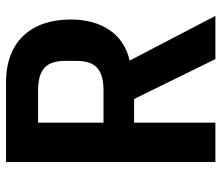

<svg xmlns="http://www.w3.org/2000/svg" viewBox="-69 -669 738 640"><g transform="rotate(-90 300.0 -349.0)"><path d="M211 -271H290L423 0H567L418 -286C506 -305 555 -379 555 -482C555 -615 481 -698 345 -698H80V0H211ZM211 -373V-591H318C389 -591 417 -564 417 -501V-463C417 -400 389 -373 318 -373Z"/></g></svg>

Font: IBM Mono SemiBold
Style: Regular
Weight: 600
Monospace: yes
Designer: Mike Abbink, Paul van der Laan, Pieter van Rosmalen
Foundry: Bold Monday
Version: Version 2.3